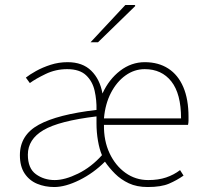

<svg xmlns="http://www.w3.org/2000/svg" viewBox="-20 -740 816 772"><path d="M198 12Q161 12 129.5 -1Q98 -14 79 -42.5Q60 -71 60 -116Q60 -197 136 -238.5Q212 -280 368 -298Q369 -337 360.5 -375Q352 -413 326 -437.5Q300 -462 250 -462Q204 -462 163.5 -442.5Q123 -423 100 -406L84 -428Q99 -440 125 -454.5Q151 -469 183.5 -479.5Q216 -490 252 -490Q312 -490 347 -455.5Q382 -421 392 -364Q418 -421 463 -455.5Q508 -490 562 -490Q617 -490 656.5 -464.5Q696 -439 717 -390Q738 -341 738 -270Q738 -263 738 -255Q738 -247 736 -238H398Q397 -174 420.5 -124Q444 -74 484.5 -45Q525 -16 576 -16Q617 -16 648 -26.5Q679 -37 704 -56L718 -34Q691 -15 659.5 -1.5Q628 12 574 12Q530 12 498 -3Q466 -18 442.5 -41.5Q419 -65 402 -90Q356 -44 299.5 -16Q243 12 198 12ZM200 -16Q241 -16 294 -42Q347 -68 390 -116Q380 -139 374 -173.5Q368 -208 368 -244V-272Q218 -254 155 -217Q92 -180 92 -118Q92 -63 124.5 -39.5Q157 -16 200 -16ZM398 -264H708Q708 -363 669 -412.5Q630 -462 562 -462Q520 -462 484.5 -436.5Q449 -411 426 -366.5Q403 -322 398 -264ZM344 -570 484 -720H522L524 -716L374 -570Z"/></svg>

Font: SourceSans3VF
Style: Regular
Weight: 200
Designer: Paul D. Hunt
Foundry: Adobe
Version: Version 3.052;hotconv 1.1.0;makeotfexe 2.6.0